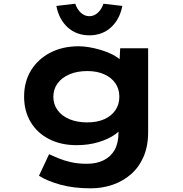

<svg xmlns="http://www.w3.org/2000/svg" viewBox="-20 -793 996 1043"><path d="M472.5 230Q379.3 230 307.7 210.1Q236.1 190.1 191.8 161.8L246.6 44.7Q268.7 55.1 298.3 67.2Q327.8 79.4 365.8 88Q403.8 96.7 451.8 96.7Q504.2 96.7 543.1 77.5Q582 58.4 602.9 21.1Q623.7 -16.3 623.7 -72.1V-129L654.2 -123.8Q645.9 -92.5 609 -65.4Q572.1 -38.3 516.7 -21.3Q461.2 -4.4 396.1 -4.4Q311.4 -4.4 246.9 -37.3Q182.4 -70.3 146.6 -130Q110.9 -189.7 110.9 -268.2Q110.9 -349.3 148.6 -410.8Q186.4 -472.3 253.3 -507Q320.2 -541.7 407.9 -541.7Q432.9 -541.7 464.9 -536.4Q496.8 -531 530.2 -521Q563.6 -510.9 592.8 -495.8Q621.9 -480.6 640.4 -461.6Q658.9 -442.5 659.5 -419.2L626.6 -410.6L632.9 -530.7H784.7V-75.5Q784.7 1.4 759.6 58.9Q734.4 116.4 690.9 154.1Q647.4 191.9 591.2 210.9Q535.1 230 472.5 230ZM454.1 -128.1Q507.1 -128.1 546.2 -145.3Q585.2 -162.6 606.7 -194.2Q628.3 -225.8 628.3 -267Q628.3 -309.3 607 -340.4Q585.8 -371.5 546.7 -389.2Q507.7 -407 454.1 -407Q398.8 -407 357.3 -389.2Q315.8 -371.5 292.8 -340.1Q269.8 -308.8 269.8 -267Q269.8 -226.2 292.8 -194.6Q315.8 -163 357.3 -145.5Q398.8 -128.1 454.1 -128.1ZM465.4 -601.1Q396.2 -601.1 348.4 -643.7Q300.7 -686.4 286.1 -760.8L388.8 -772.8Q399.5 -741.3 420 -723.1Q440.5 -705 465.4 -705Q490.2 -705 510.7 -723.1Q531.2 -741.3 541.9 -772.8L644.6 -760.8Q630 -686.4 582.3 -643.7Q534.5 -601.1 465.4 -601.1Z"/></svg>

Font: Lexend Tera
Style: Regular
Weight: 400
Designer: Bonnie Shaver-Troup, Thomas Jockin
Foundry: Lexend
Version: Version 1.007